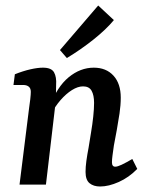

<svg xmlns="http://www.w3.org/2000/svg" viewBox="-20 -671 534 698"><path d="M344 7Q320 7 305.5 -5Q291 -17 291 -46Q291 -64 294 -86Q297 -108 302 -134Q306 -160 311 -189.5Q316 -219 319 -247.5Q322 -276 322 -297Q322 -325 313 -341Q304 -357 282 -357Q263 -357 241.5 -343.5Q220 -330 200 -307Q180 -284 166 -256L160 -282Q187 -355 229.5 -390Q272 -425 321 -425Q366 -425 392.5 -396Q419 -367 419 -316Q419 -289 414.5 -258.5Q410 -228 404.5 -198Q399 -168 394 -142Q391 -121 389 -106Q387 -91 387 -81Q387 -65 399 -65Q407 -65 422 -72Q437 -79 461 -93L479 -57Q449 -26 412 -9.5Q375 7 344 7ZM51 0 86 -280Q88 -292 90 -310Q92 -328 92 -337Q92 -350 84.5 -356Q77 -362 65 -362H29L34 -401Q64 -413 90.5 -419Q117 -425 136 -425Q167 -425 176.5 -408Q186 -391 184 -362L183 -306L147 0ZM198 -489 337 -651 394 -598Q366 -564 319.5 -527Q273 -490 223 -460Z"/></svg>

Font: Rasa Medium
Style: Italic
Weight: 500
Italic angle: -7.10001°
Designer: Anna Giedrys (Yrsa+Rasa design), David Brezina (Yrsa art-direction, Rasa art-direction, design)
Foundry: Rosetta Type Foundry
Version: Version 2.004